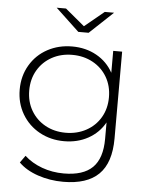

<svg xmlns="http://www.w3.org/2000/svg" viewBox="-57 -714 730 943"><g transform="rotate(5 307.5 -242.5)"><path d="M523 -480V-52Q523 68 465 125Q407 182 290 182Q224 182 165 162Q106 142 70 106L95 71Q131 104 181.5 122.5Q232 141 289 141Q385 141 431 95.5Q477 50 477 -46V-127Q448 -75 395.5 -46Q343 -17 277 -17Q210 -17 155.5 -47Q101 -77 69.5 -130.5Q38 -184 38 -251Q38 -318 69.5 -371.5Q101 -425 155.5 -454.5Q210 -484 277 -484Q344 -484 397 -454.5Q450 -425 479 -372V-480ZM281 -59Q337 -59 382 -83.5Q427 -108 452.5 -151.5Q478 -195 478 -251Q478 -307 452.5 -350.5Q427 -394 382 -418.5Q337 -443 281 -443Q225 -443 180.5 -418.5Q136 -394 110.5 -350.5Q85 -307 85 -251Q85 -195 110.5 -151.5Q136 -108 180.5 -83.5Q225 -59 281 -59ZM467 -667 351 -558H300L184 -667H230L325 -588L421 -667Z"/></g></svg>

Font: Montserrat Ace
Style: Light
Weight: 300
Designer: Julieta Ulanovsky
Foundry: Julieta Ulanovsky
Version: Version 1